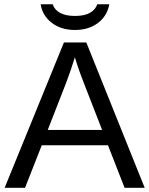

<svg xmlns="http://www.w3.org/2000/svg" viewBox="-20 -889 707 909"><path d="M177.7 -201.2 98.6 0H2L282.7 -688H388.7L665 0H569.8L491.2 -201.2ZM334.5 -617.7Q326.2 -590.3 314.7 -556.9Q303.2 -523.4 293.5 -498L206.1 -273.9H463.4L375 -501Q368.2 -518.1 356.9 -549.3Q345.7 -580.6 334.5 -617.7ZM334.5 -747.1Q269.5 -747.1 225.3 -780.8Q181.2 -814.5 172.4 -868.7H229.5Q237.8 -842.8 264.4 -828.1Q291 -813.5 335.4 -813.5Q379.9 -813.5 406 -828.4Q432.1 -843.3 440.4 -868.7H497.6Q487.3 -813 443.4 -780Q399.4 -747.1 334.5 -747.1Z"/></svg>

Font: Arimo Nerd Font
Style: Regular
Weight: 400
Designer: Steve Matteson
Foundry: Monotype Imaging Inc.
Version: Version 1.33;Nerd Fonts 3.2.1